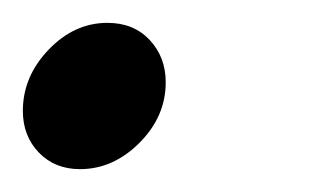

<svg xmlns="http://www.w3.org/2000/svg" viewBox="-21 -134 285 168"><path d="M73 -114Q96 -114 110 -99Q124 -84 124 -62Q124 -32 101 -9Q78 14 49 14Q27 14 13 -0.5Q-1 -15 -1 -37Q-1 -67 21.5 -90.5Q44 -114 73 -114Z"/></svg>

Font: Playfair Display
Style: Italic
Weight: 400
Italic angle: -14°
Designer: Claus Eggers Sørensen
Foundry: Claus Eggers Sørensen
Version: Version 1.200; ttfautohint (v1.6)